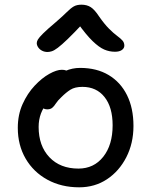

<svg xmlns="http://www.w3.org/2000/svg" viewBox="-20 -788 646 820"><path d="M318 12Q242 12 182.5 -20.5Q123 -53 89.5 -110.5Q56 -168 56 -242Q56 -298 76.5 -343.5Q97 -389 128 -422Q159 -455 190.5 -472.5Q222 -490 244 -490Q255 -490 262.5 -487Q270 -484 275 -477.5Q280 -471 280 -460Q280 -440 271.5 -424Q263 -408 237 -394Q205 -375 185 -352.5Q165 -330 155 -303.5Q145 -277 145 -246Q145 -165 191 -116.5Q237 -68 315 -68Q381 -68 421 -118.5Q461 -169 461 -253Q461 -330 426.5 -373.5Q392 -417 332 -417Q300 -417 281 -405Q262 -393 242 -373Q226 -358 218.5 -346Q211 -334 203 -327.5Q195 -321 182 -321Q168 -321 159.5 -329.5Q151 -338 151 -359Q151 -382 165.5 -406.5Q180 -431 204.5 -451.5Q229 -472 259 -485Q289 -498 322 -498Q393 -498 444 -467.5Q495 -437 522.5 -381.5Q550 -326 550 -250Q550 -176 519.5 -116.5Q489 -57 437 -22.5Q385 12 318 12ZM183 -566Q170 -566 159.5 -571.5Q149 -577 143 -586Q137 -595 137 -604Q137 -611 142 -619.5Q147 -628 164 -645Q181 -662 219 -694Q249 -720 265.5 -736.5Q282 -753 295 -760.5Q308 -768 328 -768Q351 -768 367.5 -757.5Q384 -747 403 -718Q426 -685 445.5 -665.5Q465 -646 480 -635Q495 -624 503 -615Q511 -606 511 -593Q511 -582 500.5 -574.5Q490 -567 471 -567Q447 -567 425 -576.5Q403 -586 375.5 -612.5Q348 -639 310 -692H338Q296 -647 269.5 -621.5Q243 -596 227 -584Q211 -572 201 -569Q191 -566 183 -566Z"/></svg>

Font: Shantell Sans
Style: Regular
Weight: 400
Designer: Stephen Nixon, Anya Danilova, Shantell Martin
Foundry: Arrow Type
Version: Version 1.008;[ac192a2d6]